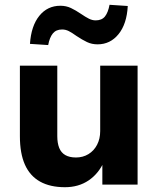

<svg xmlns="http://www.w3.org/2000/svg" viewBox="-20 -770 659 801"><path d="M251 11Q189 11 147 -12.5Q105 -36 84 -83Q63 -130 63 -202V-496H219V-202Q219 -173 227 -153Q235 -133 252.5 -123Q270 -113 297 -113Q326 -113 349 -127Q372 -141 385 -166Q398 -191 398 -223V-496H554V0H407V-98H415Q392 -46 350 -17.5Q308 11 251 11ZM181 -582 105 -587Q110 -662 144 -704Q178 -746 232 -746Q256 -746 276 -736.5Q296 -727 318 -712Q337 -699 351 -692Q365 -685 379 -685Q405 -685 418 -701.5Q431 -718 437 -750L513 -745Q509 -670 474.5 -627.5Q440 -585 387 -585Q363 -585 343 -594.5Q323 -604 299 -620Q281 -633 267.5 -640Q254 -647 239 -647Q214 -647 200.5 -630.5Q187 -614 181 -582Z"/></svg>

Font: Nunito Sans 10pt ExtraBold
Style: Regular
Weight: 800
Designer: Vernon Adams
Foundry: Vernon Adams
Version: Version 3.101;gftools[0.9.27]